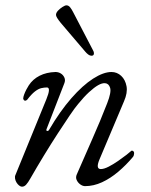

<svg xmlns="http://www.w3.org/2000/svg" viewBox="-20 -684 567 720"><path d="M323 -475Q317 -475 311 -479.5Q305 -484 300 -490L208 -598Q199 -609 194.5 -616.5Q190 -624 190 -628Q190 -636 197.5 -644Q205 -652 214.5 -658Q224 -664 229 -664Q237 -664 243 -656.5Q249 -649 254 -639L329 -495Q333 -488 332 -481.5Q331 -475 323 -475ZM63 16Q57 16 51.5 11.5Q46 7 42 0.5Q38 -6 36.5 -14Q35 -22 38 -28L154 -312Q172 -356 156 -356Q146 -356 135 -353.5Q124 -351 111 -341Q98 -331 82 -310Q78 -306 73.5 -306.5Q69 -307 67 -314Q67 -320 70.5 -329.5Q74 -339 79 -348.5Q84 -358 88 -364Q103 -387 128.5 -400Q154 -413 188 -414Q199 -414 208 -408.5Q217 -403 221.5 -393Q226 -383 221 -371L155 -201Q152 -194 156.5 -193Q161 -192 164 -197Q205 -267 247.5 -315.5Q290 -364 329 -389Q368 -414 398 -414Q419 -414 434.5 -399.5Q450 -385 454.5 -360.5Q459 -336 445 -304L353 -86Q338 -50 358 -50Q370 -50 387.5 -59Q405 -68 423 -80.5Q441 -93 454.5 -103.5Q468 -114 472 -118Q473 -119 473.5 -119Q474 -119 475 -119Q478 -119 480.5 -116.5Q483 -114 483 -110Q483 -102 479 -96Q453 -65 423.5 -40Q394 -15 362.5 -0.5Q331 14 299 14Q290 14 281 7.5Q272 1 267.5 -9Q263 -19 268 -30Q297 -97 326.5 -163.5Q356 -230 382 -297Q398 -338 393 -354.5Q388 -371 374 -372Q363 -373 348 -364.5Q333 -356 314 -338.5Q295 -321 273 -294Q261 -280 241 -250.5Q221 -221 196 -182.5Q171 -144 144.5 -100.5Q118 -57 94 -15Q85 1 78 8.5Q71 16 63 16Z"/></svg>

Font: EB Garamond
Style: Italic
Weight: 400
Italic angle: -17.2°
Designer: Georg Duffner and Octavio Pardo
Foundry: Georg Duffner
Version: Version 1.001